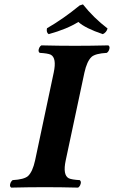

<svg xmlns="http://www.w3.org/2000/svg" viewBox="-20 -854 520 876"><path d="M225.1 -522.9Q239.3 -589.8 211.4 -604.5Q197.8 -610.8 161.1 -612.8Q151.4 -619.6 159.7 -637.2Q163.6 -644 168.5 -647Q248 -645 322.3 -645Q394 -645 474.6 -647Q484.4 -640.1 476.1 -622.6Q472.2 -615.7 467.3 -612.8Q415 -609.9 397.5 -594.2Q376.5 -574.2 365.2 -522.9L279.8 -122.1Q265.6 -55.2 293.9 -40.5Q307.6 -34.2 343.8 -32.2Q353.5 -25.4 345.2 -7.8Q341.3 -1 336.4 2Q256.8 0 185.1 0Q111.3 0 30.8 2Q21 -4.9 29.3 -22.5Q33.2 -29.3 37.6 -32.2Q89.8 -35.2 107.9 -50.8Q128.9 -70.8 140.1 -122.1ZM470.7 -724.1Q465.8 -706.1 449.2 -698.2Q369.1 -725.1 337.4 -753.9Q285.6 -721.2 202.1 -698.2Q190.4 -705.6 194.3 -725.1Q267.6 -767.1 343.3 -829.1L358.4 -834Q407.2 -772.5 470.7 -724.1Z"/></svg>

Font: Linux Libertine Slanted O
Style: Bold Slanted
Weight: 700
Designer: Philipp H. Poll
Foundry: Philipp H. Poll
Version: Version 5.0.0